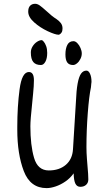

<svg xmlns="http://www.w3.org/2000/svg" viewBox="-20 -970 553 1003"><path d="M399.4 5.9Q382.3 5.9 374 -10.3Q365.7 -26.4 364.7 -64.5Q347.2 -39.6 322 -22.2Q296.9 -4.9 270.8 3.9Q244.6 12.7 223.6 12.7Q138.2 12.7 104.2 -76.4Q70.3 -165.5 70.3 -292V-307.1Q70.3 -413.1 82.3 -503.4Q94.2 -593.8 130.9 -593.8Q157.2 -593.8 157.2 -550.8Q157.2 -522.5 152.8 -479.2Q148.4 -436 147.9 -428.7Q138.7 -344.2 138.7 -310.1Q138.7 -210.9 158 -145.3Q177.2 -79.6 234.9 -79.6Q289.6 -79.6 324 -109.1Q358.4 -138.7 361.3 -190.9L376.5 -436.5Q378.9 -497.6 385.5 -533.4Q392.1 -569.3 403.3 -585.2Q414.6 -601.1 431.6 -601.1Q442.9 -601.1 450.4 -584.5Q458 -567.9 458 -542.5Q458 -539.6 457.5 -537.6Q457 -535.6 457 -534.2L455.1 -513.7Q445.3 -468.3 438.5 -378.7Q431.6 -289.1 431.6 -201.7Q431.6 -171.9 434.1 -140.4Q436.5 -108.9 437 -104Q441.4 -56.6 441.4 -32.7Q441.4 -15.1 429.9 -4.6Q418.5 5.9 399.4 5.9ZM163.6 -950.2Q175.3 -950.2 188 -941.2Q200.7 -932.1 221.7 -913.1Q253.4 -883.3 273.4 -871.6Q288.1 -861.8 297.4 -849.9Q306.6 -837.9 306.6 -821.8Q306.6 -808.1 302 -800.8Q297.4 -793.5 291.7 -790.5Q286.1 -787.6 286.1 -788.6Q268.6 -788.6 229 -807.1Q189.5 -825.7 158.4 -853.3Q127.4 -880.9 127.4 -909.2Q127.4 -930.2 137.5 -940.2Q147.5 -950.2 163.6 -950.2ZM141.1 -696.3Q141.1 -712.9 150.4 -727.8Q159.7 -742.7 173.1 -751.5Q186.5 -760.3 197.8 -760.3Q201.7 -760.3 208.7 -752Q215.8 -743.7 221.2 -728.8Q226.6 -713.9 226.6 -693.8Q226.6 -664.6 217 -647.5Q207.5 -630.4 193.8 -630.4Q167 -630.4 154.1 -645.8Q141.1 -661.1 141.1 -696.3ZM361.8 -630.4Q340.8 -630.4 331.3 -643.8Q321.8 -657.2 321.8 -685.5Q321.8 -716.3 331.8 -735.6Q341.8 -754.9 363.8 -754.9Q374 -754.9 384 -744.6Q394 -734.4 400.6 -719.2Q407.2 -704.1 407.2 -690.4Q407.2 -676.3 400.1 -662.1Q393.1 -647.9 382.3 -639.2Q371.6 -630.4 361.8 -630.4Z"/></svg>

Font: Dekko
Style: Regular
Weight: 400
Designer: Multiple
Foundry: Sorkin Type
Version: Version 2.001